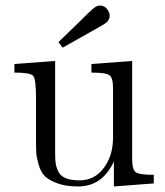

<svg xmlns="http://www.w3.org/2000/svg" viewBox="-20 -662 595 693"><path d="M191 -510Q218 -536 257 -574Q305 -622 317.5 -632Q330 -642 341 -642Q356 -642 366 -630Q376 -618 376 -605Q376 -599 374 -594.5Q372 -590 369.5 -586.5Q367 -583 362.5 -579.5Q358 -576 355.5 -574.5Q353 -573 347.5 -570Q342 -567 341 -566Q210 -492 206 -490ZM32 -400V-431L179 -442V-110Q179 -86 181 -72Q183 -58 191 -42Q199 -26 218 -18.5Q237 -11 267 -11Q321 -11 354.5 -55.5Q388 -100 388 -166V-344Q388 -381 375 -390.5Q362 -400 310 -400V-431L457 -442V-87Q457 -50 470 -40.5Q483 -31 535 -31V0L391 11V-79Q349 11 262 11Q218 11 188 0Q158 -11 143 -25Q128 -39 120 -66Q112 -93 111 -109.5Q110 -126 110 -158V-308Q110 -376 100 -388Q90 -400 32 -400Z"/></svg>

Font: CMU Serif
Style: Roman
Weight: 500
Version: Version 0.7.0